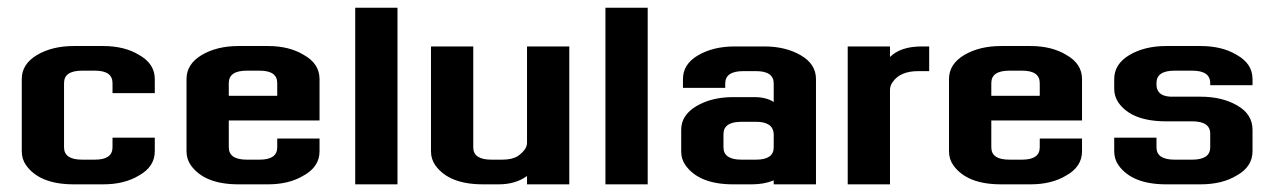

<svg xmlns="http://www.w3.org/2000/svg" viewBox="-20 -481 3335 501"><path d="M227.6 -64.4Q273.6 -64.4 273.6 -96.6V-121.8H383.9V-86.2Q383.9 -46 342.5 -23Q304.6 0 249.4 0H172.4Q83.9 0 48.3 -49.4Q36.8 -65.5 36.8 -86.2V-274.7Q36.8 -313.8 76.4 -337.4Q116.1 -360.9 172.4 -360.9H249.4Q304.6 -360.9 342.5 -337.9Q383.9 -314.9 383.9 -274.7V-237.9H273.6V-264.4Q273.6 -296.6 227.6 -296.6H194.3Q147.1 -296.6 147.1 -264.4V-96.6Q147.1 -64.4 194.3 -64.4Z M624.1 -296.6Q577 -296.6 577 -264.4V-231H703.4V-264.4Q703.4 -296.6 657.5 -296.6ZM657.5 -64.4Q703.4 -64.4 703.4 -96.6V-119.5H813.8V-86.2Q813.8 -46 772.4 -23Q734.5 0 679.3 0H602.3Q513.8 0 478.2 -49.4Q466.7 -65.5 466.7 -86.2V-274.7Q466.7 -313.8 506.3 -337.4Q546 -360.9 602.3 -360.9H679.3Q734.5 -360.9 772.4 -337.9Q813.8 -314.9 813.8 -274.7V-166.7H577V-96.6Q577 -64.4 624.1 -64.4Z M906.9 0V-460.9H1017.2V0Z M1214.9 -96.6Q1214.9 -64.4 1262.1 -64.4H1290.8Q1316.1 -64.4 1331 -73.6Q1355.2 -90.8 1355.2 -108V-359.8H1465.5V0H1355.2V-21.8Q1325.3 0 1281.6 0H1240.2Q1151.7 0 1116.1 -49.4Q1104.6 -65.5 1104.6 -86.2V-359.8H1214.9Z M1559.8 0V-460.9H1670.1V0Z M1952.9 -64.4Q1998.9 -64.4 1998.9 -96.6V-132.2Q1996.6 -163.2 1952.9 -163.2H1914.9Q1867.8 -163.2 1867.8 -131V-96.6Q1867.8 -64.4 1914.9 -64.4ZM1919.5 -295.4Q1872.4 -295.4 1872.4 -263.2V-251.7H1762.1V-274.7Q1762.1 -313.8 1801.7 -336.8Q1841.4 -359.8 1896.6 -359.8H1974.7Q2029.9 -359.8 2069.5 -336.8Q2109.2 -313.8 2109.2 -274.7V0H1998.9V-10.3Q1973.6 0 1942.5 0H1893.1Q1804.6 0 1769 -49.4Q1757.5 -65.5 1757.5 -85.1V-142.5Q1757.5 -180.5 1797.1 -204Q1836.8 -227.6 1893.1 -227.6H1948.3Q1979.3 -227.6 1998.9 -214.9V-263.2Q1998.9 -295.4 1952.9 -295.4Z M2302.3 -332.2Q2329.9 -359.8 2385.1 -359.8H2404.6V-295.4H2375.9Q2328.7 -295.4 2309.2 -266.7Q2302.3 -257.5 2302.3 -246V0H2192V-359.8H2302.3Z M2613.8 -296.6Q2566.7 -296.6 2566.7 -264.4V-231H2693.1V-264.4Q2693.1 -296.6 2647.1 -296.6ZM2647.1 -64.4Q2693.1 -64.4 2693.1 -96.6V-119.5H2803.4V-86.2Q2803.4 -46 2762.1 -23Q2724.1 0 2669 0H2592Q2503.4 0 2467.8 -49.4Q2456.3 -65.5 2456.3 -86.2V-274.7Q2456.3 -313.8 2496 -337.4Q2535.6 -360.9 2592 -360.9H2669Q2724.1 -360.9 2762.1 -337.9Q2803.4 -314.9 2803.4 -274.7V-166.7H2566.7V-96.6Q2566.7 -64.4 2613.8 -64.4Z M3137.9 -132.2Q3137.9 -164.4 3090.8 -164.4H3023Q2933.3 -164.4 2898.9 -212.6Q2887.4 -228.7 2887.4 -249.4V-274.7Q2887.4 -313.8 2927 -337.4Q2966.7 -360.9 3023 -360.9H3112.6Q3169 -360.9 3206.9 -337.9Q3248.3 -314.9 3248.3 -274.7V-258.6H3137.9V-264.4Q3137.9 -296.6 3090.8 -296.6H3044.8Q2997.7 -296.6 2997.7 -264.4V-260.9Q2997.7 -226.4 3044.8 -228.7H3112.6Q3169 -228.7 3208.6 -205.7Q3248.3 -182.8 3248.3 -142.5V-86.2Q3248.3 -46 3206.9 -23Q3169 0 3112.6 0H3023Q2934.5 0 2898.9 -49.4Q2887.4 -65.5 2887.4 -86.2V-121.8H2997.7V-96.6Q2997.7 -64.4 3044.8 -64.4H3090.8Q3137.9 -64.4 3137.9 -96.6Z"/></svg>

Font: Dhurjati
Style: Regular
Weight: 400
Designer: Purushoth Kumar Guthula
Foundry: Andhrapradesh Society for Knowledge Networks
Version: Version 1.0.5; ttfautohint (v1.2.25-373a) -l 7 -r 28 -G 50 -